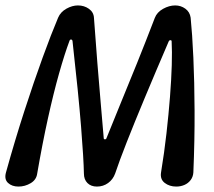

<svg xmlns="http://www.w3.org/2000/svg" viewBox="-36 -687 787 707"><path d="M231 -536Q230 -541 226 -541.5Q222 -542 220 -537Q202 -489 181.5 -416.5Q161 -344 140.5 -251Q120 -158 101 -48Q98 -25 77 -12.5Q56 0 32 0Q8 0 -6.5 -13.5Q-21 -27 -14 -52Q19 -171 54 -279Q89 -387 121 -475Q153 -563 178 -622Q187 -643 208.5 -655Q230 -667 251 -667Q274 -667 291.5 -654.5Q309 -642 310 -621Q316 -535 322.5 -455.5Q329 -376 335 -306Q341 -236 346 -178Q346 -174 350.5 -174Q355 -174 356 -178Q379 -236 408 -306Q437 -376 469 -455.5Q501 -535 534 -621Q542 -642 564.5 -654.5Q587 -667 609 -667Q630 -667 646.5 -655Q663 -643 666 -622Q672 -563 676 -475Q680 -387 680.5 -279Q681 -171 676 -52Q675 -36 666 -24Q657 -12 643 -6Q629 0 613 0Q588 0 570.5 -13.5Q553 -27 557 -52Q569 -125 577 -196Q585 -267 590 -331Q595 -395 596.5 -447Q598 -499 596 -535Q596 -539 591.5 -539Q587 -539 585 -534Q536 -420 497 -326.5Q458 -233 430.5 -163Q403 -93 388 -48Q380 -26 362 -13Q344 0 321 0Q299 0 286 -13Q273 -26 273 -48Q272 -102 262.5 -221Q253 -340 231 -536Z"/></svg>

Font: Winky Sans
Style: Italic
Weight: 400
Italic angle: -8.97852°
Designer: Simon Atzbach
Foundry: typofactur
Version: Version 1.205